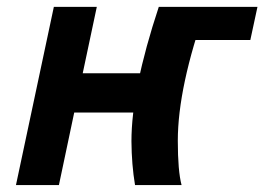

<svg xmlns="http://www.w3.org/2000/svg" viewBox="-20 -532 764 552"><path d="M149.4 0H25.9L134.8 -512.2H258.3L217.8 -321.3H387.2L363.3 -208.5H193.4ZM436.5 -512.2H573.2Q491.2 -281.2 491.2 -127.4Q491.2 -40.5 502 0H368.2Q358.4 -58.1 357.9 -126Q357.9 -274.9 436.5 -512.2ZM495.6 -226.6H390.6L451.7 -512.2H720.2L699.7 -417H536.1Z"/></svg>

Font: Cadman
Style: Bold Italic
Weight: 700
Italic angle: -12°
Designer: Paul James MIller
Foundry: High-Logic / Made with FontCreator
Version: Version 2.114;March 28, 2021;FontCreator 13.0.0.2683 64-bit